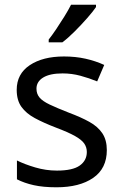

<svg xmlns="http://www.w3.org/2000/svg" viewBox="-20 -786 519 816"><path d="M434 -148Q434 -70 376 -30Q318 10 220 10Q164 10 123.5 1Q83 -8 52 -24V-104Q84 -88 129.5 -74.5Q175 -61 222 -61Q289 -61 319 -82.5Q349 -104 349 -140Q349 -160 338 -176Q327 -192 298.5 -208Q270 -224 217 -244Q165 -264 128 -284Q91 -304 71 -332Q51 -360 51 -404Q51 -472 106.5 -509Q162 -546 252 -546Q301 -546 343.5 -536.5Q386 -527 423 -510L393 -440Q359 -454 322 -464Q285 -474 246 -474Q192 -474 163.5 -456.5Q135 -439 135 -409Q135 -387 148 -371.5Q161 -356 191.5 -341.5Q222 -327 273 -307Q324 -288 360 -268Q396 -248 415 -219.5Q434 -191 434 -148ZM388 -756Q376 -738 351 -709.5Q326 -681 297.5 -652.5Q269 -624 245 -606H187V-618Q202 -637 219.5 -663Q237 -689 254 -716.5Q271 -744 282 -766H388Z"/></svg>

Font: Noto Sans Carian
Style: Regular
Weight: 400
Designer: Monotype Design Team
Foundry: Monotype Imaging Inc.
Version: Version 2.002; ttfautohint (v1.8.4.7-5d5b)